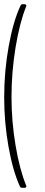

<svg xmlns="http://www.w3.org/2000/svg" viewBox="-25 -786 214 918"><path d="M70 105Q36 30 15.5 -85.5Q-5 -201 -5 -321Q-5 -445 16.5 -564.5Q38 -684 73 -759Q76 -766 84 -766H92Q97 -766 99.5 -762.5Q102 -759 100 -755Q69 -678 49.5 -560Q30 -442 30 -323Q30 -205 49.5 -90Q69 25 100 101Q101 102 101 105Q101 108 98.5 110Q96 112 92 112H81Q73 112 70 105Z"/></svg>

Font: Barlow Condensed Thin
Style: Regular
Weight: 250
Width: 3
Designer: Jeremy Tribby
Foundry: Tribby Type
Version: Version 1.408